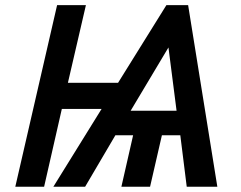

<svg xmlns="http://www.w3.org/2000/svg" viewBox="-20 -709 916 729"><path d="M38.1 0 196.8 -689.5H306.2L237.8 -394.5H428.2L611.8 -689.5H694.3L805.2 0H689L664.6 -195.3H594.7L549.8 0H440.9L485.4 -195.3H418L303.2 0H182.6L365.7 -295.4H214.8L147.5 0ZM476.1 -288.6H650.4L619.6 -528.8Z"/></svg>

Font: HK Grotesk SemiBold Italic
Style: Regular
Weight: 600
Italic angle: -13°
Designer: Alfredo Marco Pradil and Stefan Peev
Foundry: Hanken Design Co.
Version: Version 1.000;PS 001.000;hotconv 1.0.88;makeotf.lib2.5.64775